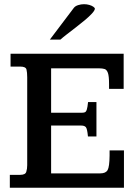

<svg xmlns="http://www.w3.org/2000/svg" viewBox="-20 -886 651 906"><path d="M26.4 0V-61H75.7Q99.6 -61 104 -75.2Q108.4 -89.4 108.4 -106.4V-521.5Q108.4 -543.9 105 -557.9Q101.6 -571.8 75.7 -571.8H29.8V-632.3H563.5V-466.8H494.6V-489.3Q494.6 -526.4 489.3 -541.7Q483.9 -557.1 473.6 -560.3Q463.4 -563.5 448.7 -563.5H221.2V-354H365.7Q374.5 -354 380.4 -356.2Q386.2 -358.4 389.6 -368.9Q393.1 -379.4 395.5 -404.3H435.1V-242.2H395Q391.6 -279.3 384.8 -286.4Q377.9 -293.5 363.8 -293.5H221.2V-67.9H453.6Q479 -67.9 487.8 -83.5Q496.6 -99.1 497.1 -151.4Q497.1 -156.7 497.1 -163.6Q497.1 -170.4 497.1 -176.3H564.9V0ZM215.3 -699.2 328.6 -849.1Q335 -857.4 348.6 -861.8Q362.3 -866.2 376.5 -866.2Q389.6 -866.2 401.4 -862.8Q413.1 -859.4 420.4 -854.2Q427.7 -849.1 427.7 -844.7Q426.8 -835.9 413.3 -821.5Q399.9 -807.1 379.4 -790Q358.9 -772.9 336.7 -755.9Q314.5 -738.8 295.2 -723.9Q275.9 -709 265.1 -699.2Z"/></svg>

Font: Kameron Medium
Style: Regular
Weight: 500
Designer: Vernon Adams
Foundry: Vernon Adams
Version: Version 1.100